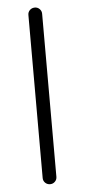

<svg xmlns="http://www.w3.org/2000/svg" viewBox="-54 -790 364 822"><g transform="rotate(-5 127.5 -379.5)"><path d="M157 -29Q157 -17 148.5 -8.5Q140 0 128 0Q115 0 106.5 -8.5Q98 -17 98 -29V-730Q98 -742 106.5 -750.5Q115 -759 128 -759Q140 -759 148.5 -750.5Q157 -742 157 -730Z"/></g></svg>

Font: Hanken Light
Style: Light
Weight: 300
Designer: Alfredo Marco Pradil
Foundry: Hanken Design Co.
Version: Version 2.06 2014